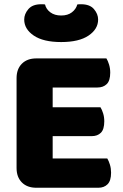

<svg xmlns="http://www.w3.org/2000/svg" viewBox="-20 -881 581 904"><path d="M58 -513Q58 -556 83 -581Q108 -606 151 -606H481Q488 -595 493.5 -577Q499 -559 499 -539Q499 -501 482.5 -485Q466 -469 439 -469H228V-376H453Q460 -365 465.5 -347.5Q471 -330 471 -310Q471 -272 455 -256Q439 -240 412 -240H228V-135H485Q492 -124 497.5 -106Q503 -88 503 -68Q503 -30 486.5 -13.5Q470 3 443 3H151Q108 3 83 -22Q58 -47 58 -90ZM268 -683Q184 -683 139 -713.5Q94 -744 94 -789Q94 -815 113.5 -838Q133 -861 174 -861Q179 -861 183 -861Q187 -861 192 -860Q197 -838 217 -823Q237 -808 268 -808Q299 -808 318.5 -823Q338 -838 344 -860Q349 -861 353 -861Q357 -861 362 -861Q403 -861 422.5 -838Q442 -815 442 -789Q442 -744 397 -713.5Q352 -683 268 -683Z"/></svg>

Font: Baloo Tammudu
Style: Regular
Weight: 400
Designer: Omkar Shende and Ek Type
Foundry: Ek Type
Version: Version 1.443;PS 1.000;hotconv 16.6.51;makeotf.lib2.5.65220;